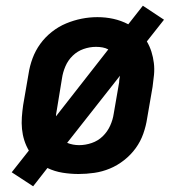

<svg xmlns="http://www.w3.org/2000/svg" viewBox="-20 -601 640 672"><path d="M96 51 21 2 81 -74Q71 -91 65 -110Q59 -129 57 -149.5Q55 -170 56.5 -191Q58 -212 61 -233L80 -343Q84 -370 94 -397Q104 -424 121 -447.5Q138 -471 161.5 -489.5Q185 -508 211.5 -519Q238 -530 265.5 -535.5Q293 -541 321 -541Q350 -541 377 -535Q404 -529 429 -516L480 -581L554 -532L494 -456Q504 -439 510 -420Q516 -401 518.5 -380.5Q521 -360 519 -339Q517 -318 514 -297L495 -187Q491 -160 481.5 -133Q472 -106 455 -82.5Q438 -59 414.5 -40.5Q391 -22 364.5 -11Q338 0 310 4Q282 8 255 8Q227 8 199 3.5Q171 -1 146 -13ZM176 -194 359 -428Q350 -433 339 -435Q328 -437 316 -437Q294 -437 272.5 -429.5Q251 -422 234.5 -406Q218 -390 209 -369Q200 -348 197 -327L179 -217Q178 -211 177 -205.5Q176 -200 176 -194ZM257 -93Q279 -93 301 -100.5Q323 -108 339.5 -124Q356 -140 365.5 -161Q375 -182 378 -203L397 -313Q397 -319 398 -324.5Q399 -330 400 -336L215 -101Q225 -97 235.5 -95Q246 -93 257 -93Z"/></svg>

Font: Iosevka Slab Extended Oblique
Style: Bold
Weight: 700
Width: 7
Italic angle: -9°
Monospace: yes
Designer: Belleve Invis
Foundry: Belleve Invis
Version: Version 11.1.1; ttfautohint (v1.8.3)